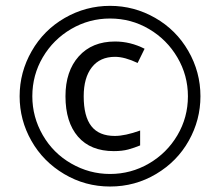

<svg xmlns="http://www.w3.org/2000/svg" viewBox="-20 -644 771 673"><path d="M383.3 -444.8Q330.6 -444.8 302 -408.2Q273.4 -371.6 273.4 -306.6Q273.4 -235.8 300.3 -201.7Q327.1 -167.5 382.3 -167.5Q418.5 -167.5 471.2 -186.5V-134.3Q451.2 -126 429.7 -120.1Q408.2 -114.3 378.9 -114.3Q297.4 -114.3 253.4 -165Q209.5 -215.8 209.5 -306.6Q209.5 -394.5 256.1 -446.5Q302.7 -498.5 383.3 -498.5Q437 -498.5 486.8 -473.1L462.4 -423.3Q417 -444.8 383.3 -444.8ZM48.8 -306.6Q48.8 -391.1 91.1 -464.8Q133.3 -538.6 207 -581.1Q280.8 -623.5 365.7 -623.5Q450.2 -623.5 523.9 -581.3Q597.7 -539.1 640.1 -465.3Q682.6 -391.6 682.6 -306.6Q682.6 -223.6 641.8 -150.9Q601.1 -78.1 527.3 -34.2Q453.6 9.8 365.7 9.8Q278.8 9.8 205.1 -33.9Q131.3 -77.6 90.1 -150.4Q48.8 -223.1 48.8 -306.6ZM93.3 -306.6Q93.3 -233.9 129.9 -170.4Q166.5 -106.9 230 -70.6Q293.5 -34.2 365.7 -34.2Q439 -34.2 502 -70.8Q564.9 -107.4 601.8 -169.9Q638.7 -232.4 638.7 -306.6Q638.7 -379.9 601.8 -442.6Q564.9 -505.4 502.4 -542.2Q439.9 -579.1 365.7 -579.1Q292.5 -579.1 229.7 -542.5Q167 -505.9 130.1 -443.4Q93.3 -380.9 93.3 -306.6Z"/></svg>

Font: XL-Viking
Style: Regular
Weight: 400
Foundry: Ascender Corporation
Version: Version 1.10 March 23, 2015